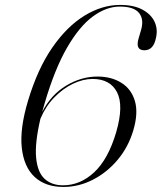

<svg xmlns="http://www.w3.org/2000/svg" viewBox="-20 -730 640 760"><path d="M455.5 -710.5Q509 -710.5 543.2 -692.2Q577.5 -674 591.5 -644.5Q605.5 -615 597.5 -580.5Q588 -531 551.5 -531Q515 -531 528.5 -577.5L538 -610Q551 -653 530.5 -678.5Q510 -704 454.5 -704Q401 -704 347.8 -665Q294.5 -626 245.5 -541.5Q196.5 -457 156.5 -320.5Q151.5 -303.5 147 -287Q182 -355 241.8 -391Q301.5 -427 365.5 -427Q421 -427 460.5 -402.2Q500 -377.5 514 -330Q528 -282.5 507.5 -213.5Q488 -148 446 -97.8Q404 -47.5 348 -18.8Q292 10 231 10Q160 10 117.2 -29.5Q74.5 -69 66.2 -145.2Q58 -221.5 91 -331.5Q129 -458 187.2 -542Q245.5 -626 314.8 -668.2Q384 -710.5 455.5 -710.5ZM346.5 -417.5Q309 -417.5 269 -398.5Q229 -379.5 194.8 -344.2Q160.5 -309 140 -260Q117.5 -163.5 123 -105.8Q128.5 -48 156.5 -22.2Q184.5 3.5 229.5 3.5Q297.5 3.5 353 -48.2Q408.5 -100 440 -207Q470.5 -312.5 443.2 -365Q416 -417.5 346.5 -417.5Z"/></svg>

Font: Fraunces 144pt Light
Style: Italic
Weight: 300
Italic angle: -16°
Version: Version 1.000;[0bf87f6ff]